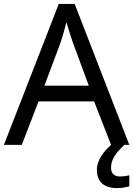

<svg xmlns="http://www.w3.org/2000/svg" viewBox="-20 -737 679 977"><path d="M545 0H546C510 30 473 78 473 126C473 185 505 220 576 220C602 220 619 216 638 211V155C627 157 612 161 590 161C562 161 545 146 545 116C545 75 568 43 613 0H638L360 -717H279L0 0H91L176 -221H459ZM352 -517 432 -301H206L287 -517C295 -540 308 -583 318 -624C325 -599 346 -533 352 -517Z"/></svg>

Font: Noto Sans Lycian
Style: Regular
Weight: 400
Designer: Monotype Design Team
Foundry: Monotype Imaging Inc.
Version: Version 2.002